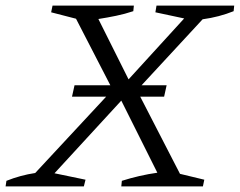

<svg xmlns="http://www.w3.org/2000/svg" viewBox="-42 -667 858 687"><path d="M-22 0 -19 -20Q31 -40 84 -48L361 -346L230 -600L141 -623L146 -647H437L435 -627Q405 -617 373.5 -610.5Q342 -604 310 -599L418 -383L617 -601L514 -623L518 -647H796L794 -627Q742 -606 683 -598L448 -344L602 -45L689 -24L684 0H392L394 -20Q457 -40 521 -49L392 -307L153 -47L264 -24L258 0ZM224.7 -362H554.2L545.2 -321H215.6Z"/></svg>

Font: Piazzolla Light
Style: Italic
Weight: 300
Italic angle: -11.3°
Designer: Juan Pablo del Peral
Foundry: Huerta Tipografica
Version: Version 1.330